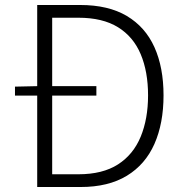

<svg xmlns="http://www.w3.org/2000/svg" viewBox="-20 -749 735 769"><path d="M40 -366V-402L131 -404H366V-366ZM129 0V-729H301Q414 -729 488 -685Q562 -641 598.5 -560Q635 -479 635 -367Q635 -255 598.5 -172.5Q562 -90 488 -45Q414 0 303 0ZM189 -51H294Q391 -51 452.5 -90.5Q514 -130 543.5 -201.5Q573 -273 573 -367Q573 -462 543.5 -532Q514 -602 452.5 -640Q391 -678 294 -678H189Z"/></svg>

Font: Noto Sans KR Thin Light
Style: Regular
Weight: 300
Version: Version 2.004-H2;hotconv 1.0.118;makeotfexe 2.5.65603